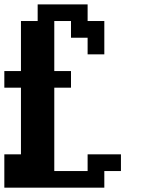

<svg xmlns="http://www.w3.org/2000/svg" viewBox="-20 -866 732 886"><path d="M0 0V-153.8H76.7V-461.4H0V-538.1H76.7V-769H153.8V-845.7H384.3V-769H461.4V-615.2H384.3V-691.9H307.6V-769H230.5V-538.1H307.6V-461.4H230.5V-76.7H384.3V-153.8H538.1V-76.7H461.4V0Z"/></svg>

Font: Good Old DOS
Style: Regular
Weight: 400
Designer: Vasily Draigo
Foundry: Vasily Draigo
Version: 1.0